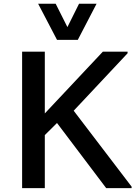

<svg xmlns="http://www.w3.org/2000/svg" viewBox="-20 -980 706 1000"><path d="M95.2 0V-710.9H213.4V-389.2L515.6 -710.9H644.5V-702.6L363.8 -403.3L665.5 -7.8V0H533.2L276.9 -339.4L213.4 -276.4V0ZM276.9 -772.5 178.7 -960.4H270L331.1 -838.9L391.6 -960.4H482.9L385.3 -772.5Z"/></svg>

Font: Comme Medium
Style: Regular
Weight: 500
Version: Version 1.000;gftools[0.9.27]